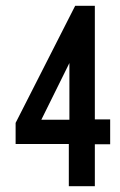

<svg xmlns="http://www.w3.org/2000/svg" viewBox="-20 -644 415 664"><path d="M218 0H308V-145H361V-231H308V-624H240L34 -219V-146H218ZM123 -230 220 -426V-230Z"/></svg>

Font: Inconsolata Condensed
Style: Bold
Weight: 700
Width: 3
Monospace: yes
Designer: Raph Levien, Cyreal, Brenton Simpson
Foundry: Raph Levien, Cyreal, Google
Version: Version 3.100